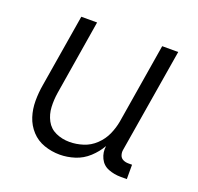

<svg xmlns="http://www.w3.org/2000/svg" viewBox="-100 -638 777 754"><g transform="rotate(20 288.0 -261.0)"><path d="M222 8Q253 8 284.5 -2Q316 -12 341 -35Q366 -58 382 -86Q378 -59 389.5 -35Q401 -11 425.5 -1.5Q450 8 477 8H503V-52H487Q475 -52 465 -57Q455 -62 451.5 -73Q448 -84 450 -95L522 -530H455L400 -195Q395 -167 383 -140Q371 -113 348.5 -91.5Q326 -70 297.5 -61Q269 -52 241 -52Q210 -52 183.5 -64Q157 -76 143.5 -101.5Q130 -127 128.5 -157Q127 -187 132 -218L183 -530H117L67 -227Q61 -193 61 -158.5Q61 -124 71 -93Q81 -62 103 -38Q125 -14 156.5 -3Q188 8 222 8Z"/></g></svg>

Font: Iosevka Sparkle Light
Style: Italic
Weight: 300
Italic angle: -9°
Designer: Belleve Invis
Foundry: Belleve Invis
Version: Version 4.5.0; ttfautohint (v1.8.3)